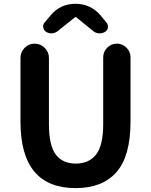

<svg xmlns="http://www.w3.org/2000/svg" viewBox="-20 -968 787 1002"><path d="M375 13.7Q86.9 13.7 86.9 -333V-666Q86.9 -696.3 108.4 -718.3Q129.9 -740.2 160.6 -740.2Q191.4 -740.2 213.4 -718.3Q235.4 -696.3 235.4 -666V-320.3Q235.4 -209 271 -161.6Q306.6 -114.3 375 -114.3Q445.3 -114.3 481.9 -162.1Q518.6 -210 518.6 -320.3V-668.9Q518.6 -698.2 539.6 -719.2Q560.5 -740.2 589.8 -740.2Q619.1 -740.2 640.1 -719.2Q661.1 -698.2 661.1 -668.9V-333Q661.1 -153.3 587.9 -69.8Q514.6 13.7 375 13.7ZM206.1 -824.2Q205.1 -827.1 205.1 -830.1Q205.1 -841.8 212.9 -850.6L243.2 -886.7Q293.9 -948.2 373.5 -948.2Q453.1 -948.2 504.9 -887.7L535.2 -850.6Q543 -841.8 543 -830.1Q543 -827.1 543 -824.2Q541 -809.6 528.3 -801.8Q515.6 -793.9 500 -793.9Q499 -793.9 497.1 -793.9Q479.5 -794.9 466.8 -805.7L378.9 -877Q377 -878.9 374.5 -878.9Q372.1 -878.9 370.1 -877L281.2 -805.7Q267.6 -794.9 251 -793.9Q250 -793.9 248 -793.9Q233.4 -793.9 220.7 -801.8Q208 -809.6 206.1 -824.2Z"/></svg>

Font: Gen Jyuu GothicX Bold
Style: Bold
Weight: 700
Designer: Ryoko NISHIZUKA (kana &amp; ideographs); Paul D. Hunt (Latin, Greek &amp; Cyrillic); Wenlong ZHANG (bopomofo); Sandoll C
Version: Version 1.058.20140828